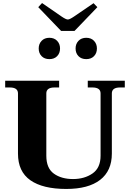

<svg xmlns="http://www.w3.org/2000/svg" viewBox="-20 -1230 852 1260"><path d="M231 -1183 256 -1210 385 -1121Q413 -1102 425 -1102Q437 -1102 465 -1121L594 -1209L619 -1183L469 -1027H381ZM234 -912Q234 -942 253 -962Q272 -982 304 -982Q336 -982 355 -962Q374 -942 374 -912Q374 -881 355 -861.5Q336 -842 304 -842Q272 -842 253 -861.5Q234 -881 234 -912ZM476 -912Q476 -942 495 -962Q514 -982 546 -982Q578 -982 597 -962Q616 -942 616 -912Q616 -881 597 -861.5Q578 -842 546 -842Q514 -842 495 -861.5Q476 -881 476 -912ZM98 -222V-617Q98 -656 44 -656H14V-700H368V-656H338Q284 -656 284 -617V-208Q284 -126 333.5 -90.5Q383 -55 459 -55Q534 -55 587 -91.5Q640 -128 640 -208V-617Q640 -656 586 -656H556V-700H799V-656H768Q714 -656 714 -617V-222Q714 -109 637 -49.5Q560 10 415 10Q261 10 179.5 -47Q98 -104 98 -222Z"/></svg>

Font: Taviraj Bold
Style: Regular
Weight: 700
Designer: Katatrad Team
Foundry: CadsonDemak
Version: Version 1.030